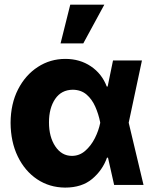

<svg xmlns="http://www.w3.org/2000/svg" viewBox="-20 -811 677 842"><path d="M265.6 11.7Q196.8 11.2 142.8 -24.9Q88.9 -61 57.9 -125Q26.9 -189 26.4 -272.5Q26.9 -356 59.1 -418.9Q91.3 -481.9 145.8 -517.3Q200.2 -552.7 266.6 -552.7Q330.1 -552.7 378.4 -520.3Q426.8 -487.8 448.2 -431.6H452.1L475.6 -545.9H602.5L544.4 -272.9L609.4 0H480.5L453.6 -119.6H449.2Q429.7 -64.5 384.3 -26.4Q338.9 11.7 265.6 11.7ZM419.4 -272.9V-274.4Q412.1 -311 397.7 -343.5Q383.3 -376 359.4 -396.5Q335.4 -417 299.3 -417.5Q249 -417 221.9 -377Q194.8 -336.9 194.8 -274.4Q194.8 -210.4 222.7 -168.9Q250.5 -127.4 295.4 -127.4Q328.1 -127.4 353.5 -149.4Q378.9 -171.4 395.8 -204.6Q412.6 -237.8 419.4 -271.5ZM245.6 -620.6 288.1 -790.5H437.5L345.2 -620.6Z"/></svg>

Font: Inter Display Extra Bold
Style: Regular
Weight: 800
Designer: Rasmus Andersson
Foundry: rsms
Version: Version 4.000;git-4fc901f